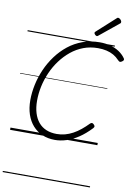

<svg xmlns="http://www.w3.org/2000/svg" viewBox="-147 -1217 1169 1679"><g transform="rotate(10 437.5 -377.0)"><path d="M400 19Q338 19 288 -2.5Q238 -24 202.5 -64Q167 -104 148 -160Q129 -216 129 -287Q129 -354 144 -424.5Q159 -495 188.5 -562.5Q218 -630 262 -689.5Q306 -749 362.5 -794Q419 -839 489 -864.5Q559 -890 641 -890Q692 -890 735 -878.5Q778 -867 812.5 -844.5Q847 -822 871 -788Q877 -779 873 -771.5Q869 -764 857 -757Q847 -751 840.5 -752.5Q834 -754 822 -766Q801 -789 773 -805Q745 -821 710 -829Q675 -837 634 -837Q565 -837 505.5 -814.5Q446 -792 396.5 -751.5Q347 -711 308 -658.5Q269 -606 242 -544.5Q215 -483 201.5 -419Q188 -355 188 -292Q188 -232 202.5 -184Q217 -136 245 -102.5Q273 -69 314 -52Q355 -35 407 -35Q445 -35 480.5 -44.5Q516 -54 550 -72.5Q584 -91 616 -117Q648 -143 680 -176Q689 -184 696.5 -183Q704 -182 712 -174Q722 -164 722 -157Q722 -150 713 -140Q661 -85 608.5 -50Q556 -15 503.5 2Q451 19 400 19ZM605 -939Q597 -939 588.5 -947.5Q580 -956 580 -963Q580 -966 580.5 -968.5Q581 -971 586 -975L746 -1120Q750 -1124 753 -1126.5Q756 -1129 761 -1129Q767 -1129 775 -1124Q783 -1119 788 -1111Q793 -1103 793 -1097Q793 -1093 792 -1089.5Q791 -1086 785 -1082L618 -946Q614 -943 611 -941Q608 -939 605 -939ZM0 365H775V375H0ZM0 -20H775V0H0ZM0 -505H775V-500H0ZM0 -885H775V-875H0Z"/></g></svg>

Font: Playwrite DK Loopet Guides
Style: Regular
Weight: 400
Designer: Veronika Burian, José Scaglione
Foundry: TypeTogether
Version: Version 1.003